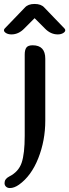

<svg xmlns="http://www.w3.org/2000/svg" viewBox="-40 -731 350 971"><path d="M135 -639 83 -587Q54 -557 18 -557Q2 -557 -9 -563.5Q-20 -570 -20 -578Q-20 -583 -16 -587L86 -693Q102 -711 135 -711Q168 -711 184 -693L286 -587Q290 -583 290 -578Q290 -570 279 -563.5Q268 -557 252 -557Q216 -557 187 -587ZM85 -455Q85 -479 93.5 -490.5Q102 -502 125 -502Q189 -502 189 -434V-121Q189 -20 153.5 69.5Q118 159 56 203Q32 220 10 220Q-2 220 -9.5 213Q-17 206 -17 195Q-17 174 6 162Q54 138 69.5 92Q85 46 85 -44Z"/></svg>

Font: Marmelad
Style: Regular
Weight: 400
Designer: Manvel Shmavonyan
Foundry: Cyreal
Version: Version 1.001;PS 001.001;hotconv 1.0.88;makeotf.lib2.5.64775